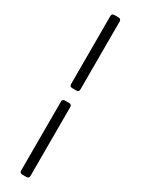

<svg xmlns="http://www.w3.org/2000/svg" viewBox="-261 -771 764 1042"><g transform="rotate(30 121.0 -250.0)"><path d="M91.8 -734.4V-307.6C91.8 -297.9 97.7 -292 107.4 -292H134.8C144.5 -292 150.4 -297.9 150.4 -307.6V-734.4C150.4 -744.1 144.5 -750 134.8 -750H107.4C97.7 -750 91.8 -744.1 91.8 -734.4ZM91.8 -198.2V234.4C91.8 244.1 97.7 250 107.4 250H134.8C144.5 250 150.4 244.1 150.4 234.4V-198.2C150.4 -208 144.5 -213.9 134.8 -213.9H107.4C97.7 -213.9 91.8 -208 91.8 -198.2Z"/></g></svg>

Font: Ed Sans Neue
Style: Regular
Weight: 400
Designer: Stephen Hutchings
Version: Version 1.004;PS 001.004;hotconv 1.0.88;makeotf.lib2.5.64775